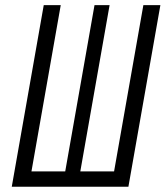

<svg xmlns="http://www.w3.org/2000/svg" viewBox="-20 -713 632 733"><path d="M24.9 0 147 -693.4H211.9L100.1 -58.6H229L340.8 -693.4H398.4L286.6 -58.6H415.5L527.3 -693.4H592.3L470.2 0Z"/></svg>

Font: Cascadia Code PL Light
Style: Italic
Weight: 300
Italic angle: -10°
Monospace: yes
Designer: Aaron Bell
Foundry: Saja Typeworks
Version: Version 2404.023; ttfautohint (v1.8.4)